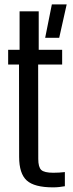

<svg xmlns="http://www.w3.org/2000/svg" viewBox="-20 -820 324 848"><path d="M214.5 7.5Q131.5 7.5 98 -23Q64.5 -53.5 64.5 -127.5L64 -535H16V-600H66.5V-770H151V-600H254.5V-535H148.5L149 -118Q149 -82 162.2 -69.5Q175.5 -57 215.5 -57Q230.5 -57 241.5 -57.8Q252.5 -58.5 266.5 -60V2.5Q254.5 4.5 241.8 6Q229 7.5 214.5 7.5ZM179.5 -653 209 -800.5H274.5L241.5 -653Z"/></svg>

Font: Big Shoulders
Style: Regular
Weight: 400
Designer: Patric King
Foundry: XO Type Co
Version: Version 2.002